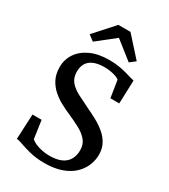

<svg xmlns="http://www.w3.org/2000/svg" viewBox="-233 -1080 1060 1202"><g transform="rotate(30 297.5 -479.5)"><path d="M288 11Q231.5 11 187 0.2Q142.5 -10.5 111.5 -21.8Q80.5 -33 64 -34.5L72.5 -215H138.5L157 -85.5Q167 -75.5 186.8 -66.2Q206.5 -57 233.5 -50.8Q260.5 -44.5 291.5 -44.5Q345.5 -44.5 378.8 -60.2Q412 -76 427.5 -104.5Q443 -133 443 -171Q443 -211.5 420.2 -239.5Q397.5 -267.5 358 -289Q318.5 -310.5 268 -332.5Q237.5 -345.5 203.2 -363.8Q169 -382 138.8 -408.5Q108.5 -435 89.8 -471.5Q71 -508 71 -558Q71 -613 100.5 -656.8Q130 -700.5 185.5 -726Q241 -751.5 319.5 -751.5Q356.5 -751.5 387.2 -746.8Q418 -742 442.5 -735.2Q467 -728.5 485 -723Q503 -717.5 514 -715.5L508 -547H444L424.5 -670.5Q418.5 -676 402.8 -682.5Q387 -689 364.5 -693.2Q342 -697.5 315.5 -697.5Q269 -697.5 238.5 -684.5Q208 -671.5 193.2 -647Q178.5 -622.5 178.5 -587.5Q178.5 -544 201.2 -516.2Q224 -488.5 264 -467.5Q304 -446.5 354 -422.5Q388.5 -406.5 424.5 -387Q460.5 -367.5 491 -342.2Q521.5 -317 540.2 -283.2Q559 -249.5 559 -204Q559 -165.5 543.5 -127.2Q528 -89 495.5 -57.8Q463 -26.5 411.5 -7.8Q360 11 288 11ZM171.5 -799 131 -829.5 257.5 -970H345L471 -830L431 -799L301 -901.5Z"/></g></svg>

Font: Merriweather Medium
Style: Regular
Weight: 500
Version: Version 2.100